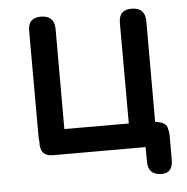

<svg xmlns="http://www.w3.org/2000/svg" viewBox="-48 -566 716 736"><g transform="rotate(-5 309.5 -198.5)"><path d="M487.3 -518.6Q537.1 -517.1 537.1 -465.8V-78.6Q577.1 -73.2 582.5 -54.2Q584 -48.8 585 -43.9Q587.9 -35.2 587.9 -23.4V71.3Q587.9 123.5 543.5 122.6Q493.2 121.6 492.7 71.8L492.2 14.6H135.3Q85.4 14.6 88.4 -39.6Q88.4 -40.5 88.4 -42Q86.9 -52.2 86.9 -64.5L86.4 -468.8Q86.4 -520 138.2 -518.6Q188 -517.1 188 -465.8V-81.5L436 -81.1Q436 -274.9 435.5 -468.8Q435.5 -520 487.3 -518.6Z"/></g></svg>

Font: Comic Relief
Style: Regular
Weight: 400
Designer: Jeff Davis
Foundry: Loudifier
Version: Version 1.0